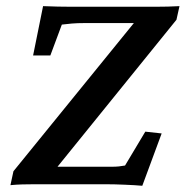

<svg xmlns="http://www.w3.org/2000/svg" viewBox="-20 -595 600 620"><path d="M439.5 4.9Q418 2.9 383.8 1.5Q349.6 0 324.2 0H88.9Q70.3 0 51.8 0.5Q33.2 1 13.7 2.9L23.4 -42L442.4 -557.6L436.5 -520.5H253.9Q228.5 -520.5 211.9 -519Q195.3 -517.6 179.7 -515.6L142.6 -416H86.9L119.1 -575.2Q142.6 -574.2 166.5 -573.7Q190.4 -573.2 209 -573.2H483.4Q502.9 -573.2 522 -573.7Q541 -574.2 559.6 -575.2L549.8 -531.2L135.7 -19.5L142.6 -56.6H342.8Q353.5 -56.6 363.8 -57.6Q374 -58.6 383.8 -60.5L449.2 -169.9L502 -164.1Z"/></svg>

Font: Crimson Pro SemiBold
Style: Italic
Weight: 600
Italic angle: -12°
Designer: Jacques Le Bailly
Foundry: Baron von Fonthausen
Version: Version 1.003